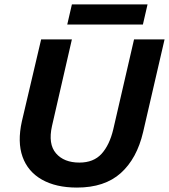

<svg xmlns="http://www.w3.org/2000/svg" viewBox="-20 -838 764 868"><path d="M328 10Q233 10 169.5 -26Q106 -62 82 -129Q58 -196 79 -290L166 -660H305L215 -268Q197 -187 233 -145Q269 -103 339 -103Q403 -103 439 -142.5Q475 -182 492 -253L586 -660H724L627 -241Q599 -121 526 -55.5Q453 10 328 10ZM647 -818 626 -727H284L305 -818Z"/></svg>

Font: Work Sans SemiBold
Style: Italic
Weight: 600
Italic angle: -13°
Designer: Wei Huang
Foundry: Wei Huang
Version: Version 2.012; ttfautohint (v1.8.3)